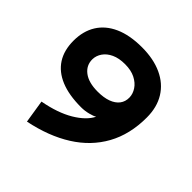

<svg xmlns="http://www.w3.org/2000/svg" viewBox="-181 -823 993 993"><g transform="rotate(45 316.0 -326.5)"><path d="M305.7 -672.7Q390.3 -672.7 452 -644.3Q513.7 -616 547 -562.3Q580.3 -508.7 580.3 -433Q580.3 -310 529.5 -218.2Q478.7 -126.3 383.8 -66.7Q289 -7 156.7 20L136.7 -106.3Q237.3 -125 302.8 -164Q368.3 -203 392 -251Q381 -243.7 354.8 -237Q328.7 -230.3 302.3 -230.3Q213 -230.3 152.8 -255.3Q92.7 -280.3 61.8 -328.3Q31 -376.3 31 -446.3Q31 -516.3 62.5 -567Q94 -617.7 155.3 -645.2Q216.7 -672.7 305.7 -672.7ZM305.7 -549Q261.3 -549 231 -534.8Q200.7 -520.7 184.7 -497.5Q168.7 -474.3 168 -448Q167.3 -403 203.5 -375.5Q239.7 -348 305.7 -348Q350 -348 380.8 -359.3Q411.7 -370.7 428 -392Q444.3 -413.3 443.7 -443.3Q443 -469.7 427 -493.8Q411 -518 380.5 -533.5Q350 -549 305.7 -549Z"/></g></svg>

Font: Nata Sans
Style: Regular
Weight: 400
Designer: Daniel Uzquiano Cruz
Version: Version 1.001